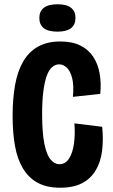

<svg xmlns="http://www.w3.org/2000/svg" viewBox="-20 -865 527 898"><path d="M261 13Q199 13 156.5 -10Q114 -33 87.5 -77Q61 -121 50 -183Q39 -245 39 -323Q39 -403 50.5 -467.5Q62 -532 88.5 -577.5Q115 -623 158 -647Q201 -671 262 -671Q318 -671 356 -652Q394 -633 416 -599.5Q438 -566 446 -521.5Q454 -477 449 -426L321 -412Q326 -466 317.5 -499.5Q309 -533 292.5 -548.5Q276 -564 257 -564Q238 -564 223 -550.5Q208 -537 198 -508.5Q188 -480 182.5 -436Q177 -392 177 -333Q177 -244 187.5 -192.5Q198 -141 216.5 -119Q235 -97 258 -97Q286 -97 303 -123.5Q320 -150 326 -193.5Q332 -237 328 -288L458 -272Q464 -212 457.5 -160Q451 -108 428 -69Q405 -30 364.5 -8.5Q324 13 261 13ZM249 -717Q206 -717 185 -733Q164 -749 164 -781Q164 -812 185 -828.5Q206 -845 249 -845Q292 -845 312.5 -828.5Q333 -812 333 -782Q333 -749 312 -733Q291 -717 249 -717Z"/></svg>

Font: Bricolage Grotesque 24pt Condensed
Style: Bold
Weight: 700
Width: 3
Designer: Mathieu Triay
Foundry: Atelier Triay
Version: Version 1.001;gftools[0.9.33.dev8+g029e19f]